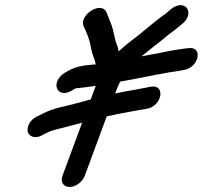

<svg xmlns="http://www.w3.org/2000/svg" viewBox="-20 -685 810 767"><path d="M318.7 17 406.4 -220.2 450.1 -229.5C479.3 -234.8 505.4 -239.5 531.2 -244.5L566.1 -250.4C628.8 -261.1 642.1 -350 582.1 -338.5L545.5 -331.5C521.4 -326.7 495.8 -322 463.9 -316.5L440.2 -311.4L448.1 -333C448.9 -335 455.4 -347.7 459.7 -358.8C483.6 -363.5 501.7 -366.8 511.9 -368.4C567.4 -379.3 645.8 -395.7 697 -402.2C697.4 -402.3 698.2 -402.4 698.7 -402.5L714 -405.3C774.1 -414.3 793.2 -500 733 -492.8L717.2 -490.8C679.2 -486 652.9 -481.2 607.1 -471.4L545.7 -460C573.7 -481.7 589.9 -496.8 611.1 -512.3C622 -520.2 632.4 -529.8 644.6 -539.7C664.4 -555.9 688 -572 710.4 -591.6C760.9 -635.6 717.4 -693.7 662.2 -647.8L649.9 -637.3C636.2 -625.1 620.4 -616.5 595.9 -595.8C576.2 -579.6 559.3 -566.1 538.6 -548.8C526.6 -538.6 487.1 -510 470.3 -494.3C466.1 -490.4 463.5 -487.8 454.2 -479.9C452.1 -489.3 450.6 -498.1 446.1 -508C438.8 -525.3 435.3 -555.5 427 -580.7L419.2 -601C414.7 -612.9 410.2 -624.8 404.8 -636.9C383.7 -682.4 293.9 -623.9 314.2 -580.1L319.1 -569.2C324.5 -557.1 332.1 -539.9 334.7 -529.8C335.9 -524.8 338.1 -522 338.8 -516.3C342.3 -497.6 347.6 -470 355.8 -452.2C357.4 -448.6 359.8 -438.5 362.4 -427.9C328 -424.5 288.7 -423.5 250.1 -400.9L237.8 -393.5C178.7 -355.8 208.3 -287.9 267 -323.3C270.3 -325.3 273.9 -327.5 277.5 -329.7C277.6 -329.7 279.2 -330.6 281.6 -331.8C304.6 -334.5 334.1 -337.8 362.8 -342C361.7 -339.4 360.1 -335.5 359.1 -333L342.4 -287.8C321.8 -282.3 300.3 -276.5 279.9 -270.9C234.3 -258.4 196.2 -254.7 148.7 -230.1L127.5 -219.5C97 -205.2 86.3 -175.1 91 -158.3C95.5 -141.9 117.3 -128.6 146.8 -144L167.7 -154.9C177.1 -159.7 189.6 -164.3 204.5 -167.8C235.4 -175.4 272.4 -185.6 308.1 -194.9L229.7 17C220.5 41.8 233.3 62 258.1 62C284.1 62 310.2 40 318.7 17Z"/></svg>

Font: Just Breathe
Style: BdObl7
Weight: 400
Foundry: Cannot Into Space Fonts
Version: Version 0.72